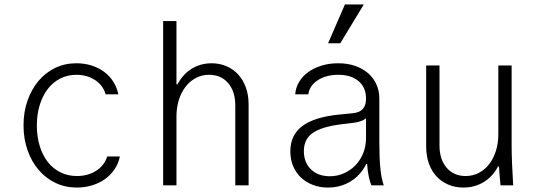

<svg xmlns="http://www.w3.org/2000/svg" viewBox="-20 -835 2440 865"><path d="M463 -130Q450 -89 413 -65.5Q376 -42 326 -42Q286 -42 252.5 -58.5Q219 -75 195.5 -105Q172 -135 159 -177Q146 -219 146 -270Q146 -320 159 -362Q172 -404 195 -434Q218 -464 251 -481Q284 -498 324 -498Q372 -498 408 -474.5Q444 -451 456 -410H513Q507 -441 490.5 -467Q474 -493 449 -511.5Q424 -530 392 -540Q360 -550 324 -550Q272 -550 228.5 -529Q185 -508 153.5 -470.5Q122 -433 104 -382Q86 -331 86 -270Q86 -210 104 -158.5Q122 -107 154 -69.5Q186 -32 230 -11Q274 10 326 10Q362 10 395 0Q428 -10 453.5 -28.5Q479 -47 496.5 -73Q514 -99 520 -130Z M715 0H775V-310Q775 -351 786 -385.5Q797 -420 816.5 -445Q836 -470 863 -484Q890 -498 922 -498Q976 -498 1008 -460.5Q1040 -423 1040 -360V0H1100V-365Q1100 -406 1088 -440Q1076 -474 1054 -498.5Q1032 -523 1001 -536.5Q970 -550 933 -550Q893 -550 859.5 -534Q826 -518 802 -489Q778 -460 764.5 -419.5Q751 -379 751 -330L783 -455H775V-740H715Z M1629 -391Q1629 -360 1614.5 -344Q1600 -328 1570 -325L1509 -319Q1397 -308 1342.5 -267.5Q1288 -227 1288 -153Q1288 -117 1300.5 -87Q1313 -57 1335.5 -35.5Q1358 -14 1389.5 -2Q1421 10 1458 10Q1502 10 1538.5 -6.5Q1575 -23 1601 -52.5Q1627 -82 1641.5 -123Q1656 -164 1656 -214L1604 -96H1634Q1636 -65 1641 -41.5Q1646 -18 1653 0H1709Q1698 -31 1693.5 -77.5Q1689 -124 1689 -193V-390Q1689 -426 1675.5 -455.5Q1662 -485 1637.5 -506Q1613 -527 1579 -538.5Q1545 -550 1503 -550Q1463 -550 1429 -539.5Q1395 -529 1369 -510.5Q1343 -492 1327.5 -466Q1312 -440 1310 -410H1369Q1374 -449 1411.5 -473.5Q1449 -498 1504 -498Q1562 -498 1595.5 -469.5Q1629 -441 1629 -391ZM1629 -327V-214Q1629 -177 1616.5 -145.5Q1604 -114 1582 -91Q1560 -68 1530 -54.5Q1500 -41 1466 -41Q1413 -41 1381 -72Q1349 -103 1349 -154Q1349 -208 1389 -236Q1429 -264 1517 -275L1575 -282Q1614 -287 1633 -306Q1652 -325 1652 -365ZM1619 -815H1534L1458 -640H1513Z M2285 -180V-540H2225V-230Q2225 -189 2214 -154.5Q2203 -120 2183.5 -95Q2164 -70 2137 -56Q2110 -42 2078 -42Q2024 -42 1992 -79.5Q1960 -117 1960 -180V-540H1900V-175Q1900 -133 1912 -99Q1924 -65 1946 -41Q1968 -17 1999 -3.5Q2030 10 2068 10Q2109 10 2143 -6Q2177 -22 2201 -50.5Q2225 -79 2238.5 -120Q2252 -161 2252 -210L2198 -85H2228Q2229 -64 2231 -43Q2233 -22 2235 0H2292Q2289 -48 2287 -95Q2285 -142 2285 -180Z"/></svg>

Font: CommitMonoV143 ExtLt
Style: Regular
Weight: 200
Monospace: yes
Designer: Eigil Nikolajsen
Foundry: Eigil Nikolajsen
Version: Version 1.143